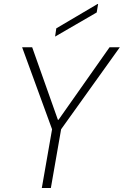

<svg xmlns="http://www.w3.org/2000/svg" viewBox="-20 -935 616 955"><path d="M188 0 239 -292 90 -700H140L268 -339H271L525 -700H576L284 -292L233 0ZM254 -753 260 -794 465 -915H468L461 -873Z"/></svg>

Font: DM Sans 36pt ExtraLight
Style: Italic
Weight: 250
Italic angle: -10°
Designer: Colophon Foundry, Jonny Pinhorn
Foundry: Colophon Foundry
Version: Version 4.004;gftools[0.9.30]